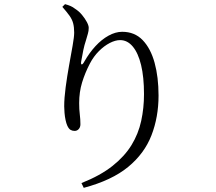

<svg xmlns="http://www.w3.org/2000/svg" viewBox="-20 -830 1040 924"><path d="M372 51Q463 15 521.5 -31.5Q580 -78 613 -132Q646 -186 659.5 -248Q673 -310 673 -377Q673 -459 659 -517Q645 -575 619 -606Q593 -637 558 -637Q535 -637 508 -623Q481 -609 456 -584Q431 -559 413 -525Q389 -479 375 -433Q361 -387 361 -334Q361 -303 364 -279.5Q367 -256 367 -232Q367 -218 359 -209Q351 -200 339 -200Q328 -200 319.5 -205Q311 -210 304 -225Q299 -236 295.5 -252.5Q292 -269 290.5 -287Q289 -305 289 -318Q289 -358 296 -410.5Q303 -463 312.5 -515.5Q322 -568 329.5 -610.5Q337 -653 337 -673Q337 -699 332 -718Q327 -737 314 -755Q301 -773 280 -797L293 -810Q308 -806 319.5 -801Q331 -796 341 -788Q360 -776 374.5 -758.5Q389 -741 398 -724Q407 -707 407 -696Q407 -681 403 -668Q399 -655 394 -637Q386 -613 381 -589Q376 -565 371 -536Q368 -521 373 -520Q378 -519 386 -534Q410 -576 439.5 -608Q469 -640 502.5 -658.5Q536 -677 568 -677Q628 -677 666.5 -637Q705 -597 724 -528Q743 -459 743 -370Q743 -267 709 -179Q675 -91 596.5 -26.5Q518 38 383 74Z"/></svg>

Font: Noto Serif JP ExtraLight
Style: Regular
Weight: 400
Version: Version 2.003-H1;hotconv 1.1.1;makeotfexe 2.6.0